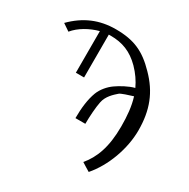

<svg xmlns="http://www.w3.org/2000/svg" viewBox="-187 -869 1176 1195"><g transform="rotate(30 401.0 -271.0)"><path d="M546 119C546 120 606 156 606 156C691 58 745 -91 745 -222C745 -368 703 -474 608 -570C520 -661 442 -698 309 -698C193 -698 96 -658 10 -571L60 -537C99 -585 164 -621 228 -638V-339H287V-647H301C385 -647 451 -622 515 -558C551 -521 577 -483 596 -442C555 -432 503 -403 472 -381C441 -359 410 -324 395 -285C375 -232 367 -167 367 -93H438C438 -147 443 -216 451 -254C460 -303 499 -337 524 -359C533 -367 584 -384 615 -393C634 -332 640 -265 640 -190C640 -40 603 51 546 119Z"/></g></svg>

Font: Libertinus Serif Display
Style: Regular
Weight: 400
Designer: Philipp H. Poll
Foundry: Khaled Hosny
Version: Version 6.1